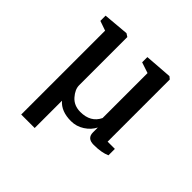

<svg xmlns="http://www.w3.org/2000/svg" viewBox="-150 -545 806 806"><g transform="rotate(45 253.0 -142.0)"><path d="M86 135V-363L43 -378V-409L157 -419L171 -410V-124Q171 -99 193.5 -73.5Q216 -48 254 -48Q315 -48 338 -96V-363L290 -379V-410L412 -419L423 -410V-41H466V-3Q438 10 391 10Q352 10 352 -25V-54Q339 -28 312 -10.5Q285 7 253 7Q195 7 166 -27V135Z"/></g></svg>

Font: Aikya Medium
Style: Regular
Weight: 500
Designer: Neelakash Kshetrimayum (Latin subset based on Merriweather by Eben Sorkin)
Foundry: Brand New Type
Version: Version 1.00 b005